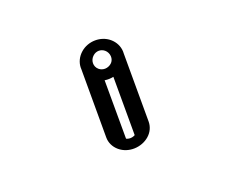

<svg xmlns="http://www.w3.org/2000/svg" viewBox="-41 -101 289 240"><g transform="rotate(20 104.0 18.5)"><path d="M84.1 -16.5C83.1 -10.1 77.9 -5.5 71.9 -5.5C64.5 -5.5 59.4 -12.3 60.6 -19.5C61.5 -25.4 66.3 -29.5 72.2 -29.5C78.9 -29.5 85.2 -23.5 84.1 -16.5ZM69.5 9.5C84.2 9.5 96.9 -2.5 99.1 -16.5C101.6 -32.1 89.7 -44.5 74.5 -44.5C60.6 -44.5 47.8 -33.5 45.6 -19.5C43.1 -4 53.7 9.5 69.5 9.5ZM64.5 7.3 124.1 78 136.4 67.4 76.8 -3.3ZM85.5 -11.2 145 59.5 157.3 48.9 97.7 -21.8ZM81.6 -25.1 141.2 45.6C143.2 48.1 144.1 51.1 143.6 54.2C142.6 60.6 137.4 65.2 131.4 65.2C127.9 65.2 124.9 63.8 122.8 61.2L63.3 -9.5L51 1.1L110.5 71.9C114.7 76.9 121.2 80.2 129 80.2C143.7 80.2 156.4 68.2 158.6 54.2C159.8 46.6 157.5 39.9 153.4 35L93.9 -35.7Z"/></g></svg>

Font: CiSf OpenHand
Style: GlsObl
Weight: 400
Foundry: Cannot Into Space Fonts
Version: Version 0.7892